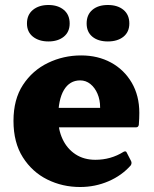

<svg xmlns="http://www.w3.org/2000/svg" viewBox="-20 -735 615 769"><path d="M301 14Q230 14 169.5 -16Q109 -46 71.5 -105Q34 -164 34 -251Q34 -337 72 -395Q110 -453 172 -483Q234 -513 305 -513Q372 -513 424.5 -484.5Q477 -456 507.5 -404Q538 -352 538 -283Q538 -272 537.5 -260.5Q537 -249 536 -235Q534 -225 525 -225H202V-303H409L381 -290Q381 -295 381 -298Q381 -301 381 -305Q381 -335 370.5 -359.5Q360 -384 342 -398.5Q324 -413 301 -413Q259 -413 236 -374.5Q213 -336 213 -262Q213 -215 231 -177Q249 -139 282.5 -117Q316 -95 362 -95Q424 -95 475 -127Q485 -132 488 -123L505 -90Q509 -82 504 -73Q468 -32 414.5 -9Q361 14 301 14ZM174 -569Q136 -569 112 -588Q88 -607 88 -641Q88 -676 112 -695.5Q136 -715 174 -715Q212 -715 235.5 -695.5Q259 -676 259 -641Q259 -607 235.5 -588Q212 -569 174 -569ZM412 -569Q373 -569 350 -588Q327 -607 327 -641Q327 -676 350 -695.5Q373 -715 412 -715Q451 -715 474.5 -695.5Q498 -676 498 -641Q498 -607 474.5 -588Q451 -569 412 -569Z"/></svg>

Font: Hahmlet ExtraBold
Style: Regular
Weight: 800
Designer: Minjoo Ham & Mark Frömberg
Foundry: hypertype
Version: Version 1.002